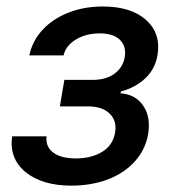

<svg xmlns="http://www.w3.org/2000/svg" viewBox="-20 -573 545 604"><path d="M18.1 -144.2H126.4Q122.9 -111.2 147.7 -92.9Q172.6 -74.6 218.4 -74.6Q267 -74.6 301.1 -95.2Q335.2 -115.8 342 -155.5Q348.4 -192.5 325.1 -215.4Q301.8 -238.3 257.1 -238.3H168.3L182.5 -321.7H271.3Q314.3 -321.7 340.7 -341.6Q367.2 -361.5 372.5 -393.8Q377.8 -427.6 357.1 -447.8Q336.3 -468 293.7 -468Q250.7 -468 218.8 -448.7Q186.8 -429.3 180 -398.8H72.4Q81.3 -443.9 113.8 -479Q146.3 -514.2 195.7 -533.4Q245 -552.6 302.9 -552.6Q392.8 -552.6 439.8 -509.9Q486.9 -467.3 475.5 -399.9Q468.4 -356.5 437.7 -327.2Q407 -297.9 360.4 -285.2L359 -279.5Q405.9 -276.3 430.4 -240.6Q454.9 -204.9 446 -151.6Q437.9 -102.6 404.3 -65.3Q370.7 -28.1 318.9 -8.5Q267 11 204.9 11Q112.9 11 60.7 -31.4Q8.5 -73.9 18.1 -144.2Z"/></svg>

Font: Karasuma Gothic
Style: Medium Italic
Weight: 500
Italic angle: 9.39998°
Designer: Rasmus Andersson / Ryoko Nishizuka
Foundry: Genbu
Version: Version 1.00